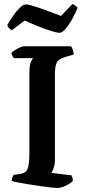

<svg xmlns="http://www.w3.org/2000/svg" viewBox="-20 -934 423 954"><path d="M264 0Q256 0 234 -2.5Q212 -5 182.5 -9Q153 -13 123 -18Q93 -23 69.5 -27.5Q46 -32 38 -35Q38 -44 41.5 -52.5Q45 -61 48 -65L77 -69Q108 -73 117 -95Q126 -117 126 -172V-566Q126 -613 134.5 -628.5Q143 -644 144 -645H49Q46 -648 42 -655Q38 -662 37 -671Q43 -678 55 -685.5Q67 -693 79.5 -698.5Q92 -704 98 -704H333Q337 -699 341.5 -687.5Q346 -676 346 -663L302 -650Q288 -646 276.5 -639Q265 -632 259 -615.5Q253 -599 253 -564V-144Q253 -117 246.5 -99Q240 -81 235 -75L335 -63Q337 -60 339.5 -52.5Q342 -45 342 -35Q328 -21 305 -10.5Q282 0 264 0ZM275.9 -771Q263 -771 232.9 -780.5Q202.8 -790 167.7 -804Q132.5 -818 102.9 -832L39.1 -784Q33.6 -786 26.6 -792Q19.7 -798 16 -809Q28 -831 44.7 -855Q61.3 -879 78.4 -895.5Q95.5 -912 108.5 -912Q121.4 -912 151.5 -902.5Q181.6 -893 217.6 -879.5Q253.7 -866 283.3 -855L339.7 -914Q354.5 -908 365.6 -896Q355.5 -869 339.3 -840Q323.1 -811 306 -791Q288.9 -771 275.9 -771Z"/></svg>

Font: Texturina 72pt
Style: Bold
Weight: 700
Designer: Guillermo Torres Carreño
Foundry: Omnibus-Type
Version: Version 1.002; ttfautohint (v1.8.3)